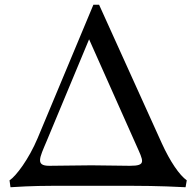

<svg xmlns="http://www.w3.org/2000/svg" viewBox="-20 -780 824 806"><path d="M759 6 764 -23C733 -45 694 -102 659 -179L396 -760H372L138 -200C101 -112 47 -40 20 -23L24 6C120 0 156 0 272 0H448C589 0 638 0 759 6ZM176 -188 354 -615 551 -173C582 -103 596 -84 525 -84C462 -84 427 -86 364 -86C295 -86 256 -84 187 -84C128 -84 146 -117 176 -188Z"/></svg>

Font: Basteleur Moonlight
Style: Regular
Weight: 300
Designer: Keussel
Foundry: Keussel Studio
Version: Version 1.300;Glyphs 3.2 (3192)